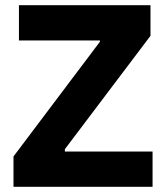

<svg xmlns="http://www.w3.org/2000/svg" viewBox="-20 -720 638 740"><path d="M32 0H568V-136H230V-145L560 -582V-700H53V-564H365V-559L32 -117Z"/></svg>

Font: Fixel Display Bold
Style: Bold
Weight: 700
Designer: AlfaBravo + MacPaw
Foundry: Kyrylo Tkachov, Marchela Mozhyna, Serhii Makarenko, Maria Weinstein, Zakhar Kryvoshyya
Version: Version 1.211